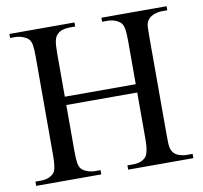

<svg xmlns="http://www.w3.org/2000/svg" viewBox="-75 -743 873 824"><g transform="rotate(-10 361.5 -331.0)"><path d="M418.5 0V-18.6H442.9Q483.4 -18.6 501.5 -42.5Q506.8 -49.8 510.5 -68.4Q514.2 -86.9 514.2 -117.7V-319.3H205.1V-117.7Q205.1 -84 208 -66.9Q210.9 -49.8 217.8 -41.5Q226.1 -31.2 243.2 -24.9Q260.3 -18.6 277.3 -18.6H301.3V0H17.6V-18.6H41.5Q80.6 -18.6 100.1 -42.5Q111.8 -58.1 111.8 -117.7V-545.4Q111.8 -563 111.1 -575.4Q110.4 -587.9 108.9 -596.7Q107.4 -605.5 104.7 -611.6Q102.1 -617.7 98.1 -622.6Q94.7 -627 88.1 -630.9Q81.5 -634.8 73.5 -637.9Q65.4 -641.1 57.1 -642.8Q48.8 -644.5 41.5 -644.5H17.6V-662.1H301.3V-644.5H277.3Q260.7 -644.5 245.6 -639.9Q230.5 -635.3 220.2 -623.5Q216.8 -619.6 213.9 -614Q210.9 -608.4 209 -599.4Q207 -590.3 206.1 -577.4Q205.1 -564.5 205.1 -545.4V-355.5H514.2V-545.4Q514.2 -581.5 510.3 -599.1Q506.3 -616.7 499.5 -623.5Q489.7 -633.3 474.6 -638.9Q459.5 -644.5 442.9 -644.5H418.5V-662.1H702.6V-644.5H678.7Q664.1 -644.5 647.9 -639.2Q631.8 -633.8 621.6 -623.5Q616.2 -617.7 613.3 -612.1Q610.4 -606.4 608.9 -598.1Q607.4 -589.8 607.4 -577.1Q606.9 -564.9 606.9 -545.4V-117.7Q606.9 -101.1 607.4 -89.8Q607.4 -78.1 608.6 -69.3Q609.9 -60.5 612.3 -54.2Q614.7 -47.9 618.7 -42.5Q627.4 -29.8 644.5 -24.2Q661.6 -18.6 678.7 -18.6H702.6V0Z"/></g></svg>

Font: GodaGr
Style: Regular
Weight: 400
Version: 1.0.0